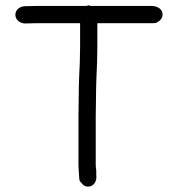

<svg xmlns="http://www.w3.org/2000/svg" viewBox="-20 -651 660 712"><path d="M37 -596C37 -577 55 -564 73 -564C85 -564 103 -565 115 -565H277V-476C277 -459 276 -441 276 -421C274 -380 272 -339 272 -296C272 -270 271 -246 271 -222V-36C272 -24 272 -13 273 -3L274 12C274 19 278 24 282 27C287 36 297 42 309 41C329 39 340 20 337 -2V-18C336 -25 335 -32 335 -39V-221C335 -241 336 -263 336 -286C336 -331 338 -376 340 -420C340 -439 341 -458 341 -476V-565H542C547 -565 553 -565 559 -566H560V-567C571 -572 583 -582 583 -597C583 -619 561 -629 542 -629H316C314 -630 311 -631 309 -631C307 -631 308 -632 301 -629H115C102 -629 85 -628 73 -628C55 -628 37 -616 37 -596Z"/></svg>

Font: Scribbler
Style: Bd
Weight: 700
Designer: Mew Too
Foundry: Cannot Into Space Fonts
Version: Version 1.001